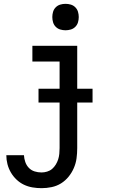

<svg xmlns="http://www.w3.org/2000/svg" viewBox="-20 -759 588 1002"><path d="M197 223Q173 223 149.5 219Q126 215 105 205Q84 195 66.5 178.5Q49 162 37 141.5Q25 121 19 98Q13 75 13 51H105Q106 69 112 86.5Q118 104 130.5 117Q143 130 160.5 135.5Q178 141 197 141Q211 141 226 136.5Q241 132 252 122.5Q263 113 271 100Q279 87 283.5 73Q288 59 289.5 44Q291 29 291 14V-438H149V-520H383V14Q383 41 379.5 67Q376 93 365.5 117.5Q355 142 338 163Q321 184 298.5 198Q276 212 249.5 217.5Q223 223 197 223ZM322 -601Q308 -601 294.5 -605Q281 -609 271 -619Q261 -629 257 -642.5Q253 -656 253 -670Q253 -684 257 -697.5Q261 -711 271 -721Q281 -731 294.5 -735Q308 -739 322 -739Q336 -739 349.5 -735Q363 -731 373 -721Q383 -711 387 -697.5Q391 -684 391 -670Q391 -656 387 -642.5Q383 -629 373 -619Q363 -609 349.5 -605Q336 -601 322 -601ZM181 -224V-296H463V-224Z"/></svg>

Font: Iosevka Semi-Condensed Medium
Style: Regular
Weight: 500
Monospace: yes
Designer: Belleve Invis
Foundry: Belleve Invis
Version: Version 27.3.5